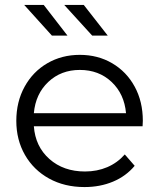

<svg xmlns="http://www.w3.org/2000/svg" viewBox="-20 -752 644 777"><path d="M557 -241H117Q123 -159 180 -108.5Q237 -58 324 -58Q373 -58 414 -75.5Q455 -93 485 -127L525 -81Q490 -39 437.5 -17Q385 5 322 5Q241 5 178.5 -29.5Q116 -64 81 -125Q46 -186 46 -263Q46 -340 79.5 -401Q113 -462 171.5 -496Q230 -530 303 -530Q376 -530 434 -496Q492 -462 525 -401.5Q558 -341 558 -263ZM117 -294H490Q483 -372 431.5 -420.5Q380 -469 303 -469Q227 -469 175.5 -420.5Q124 -372 117 -294ZM78 -732H157L253 -608H190ZM240 -732H319L416 -608H353Z"/></svg>

Font: Idrija
Style: Regular
Weight: 400
Designer: Julieta Ulanovsky
Foundry: Julieta Ulanovsky
Version: Version 7.200